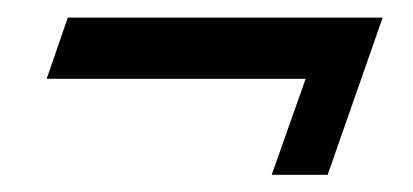

<svg xmlns="http://www.w3.org/2000/svg" viewBox="-20 -344 469 218"><path d="M288.5 -145.5 327 -254.5H33L57 -324H414.5L352 -145.5Z"/></svg>

Font: Libre Caslon Condensed SemiBold Italic
Style: Regular
Weight: 600
Italic angle: -22.583°
Designer: Pablo Impallari, Rodrigo Fuenzalida, Katja Schimmel, Ertekin Erdin
Foundry: Pablo Impallari, Rodrigo Fuenzalida
Version: Version 2.000; ttfautohint (v1.8.4.7-5d5b);gftools[0.9.33]